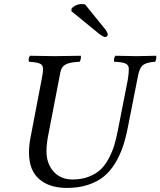

<svg xmlns="http://www.w3.org/2000/svg" viewBox="-20 -924 797 954"><path d="M124 -166Q124 -199.2 130.9 -236.8L187 -529.8Q193.8 -561.5 193.8 -582Q193.8 -601.1 178.2 -607.9Q162.6 -614.7 124 -617.2Q119.1 -632.8 128.9 -647Q218.8 -645 252.9 -645Q297.9 -645 381.8 -647Q383.8 -631.3 376 -617.2Q326.7 -615.2 305.4 -603.3Q284.2 -591.3 279.8 -564L223.1 -270Q210.9 -212.4 210.9 -172.9Q210.9 -111.3 246.1 -71.8Q281.2 -32.2 340.8 -32.2Q385.7 -32.2 421.4 -46.1Q457 -60.1 480 -81.8Q502.9 -103.5 520.8 -137.5Q538.6 -171.4 548.1 -203.4Q557.6 -235.4 565.9 -277.8L615.2 -528.8Q620.1 -561.5 620.1 -581.1Q620.1 -600.6 604 -608.2Q587.9 -615.7 546.9 -617.2Q543.9 -632.8 553.2 -647Q645 -645 661.1 -645Q687.5 -645 755.9 -647Q758.8 -633.3 751 -617.2Q707.5 -614.3 690.4 -600.6Q673.3 -586.9 666 -548.8L616.2 -295.9Q605.5 -239.7 590.8 -196.3Q576.2 -152.8 552 -112.8Q527.8 -72.8 495.8 -46.9Q463.9 -21 417.5 -5.6Q371.1 9.8 313 9.8Q225.1 9.8 174.6 -34.2Q124 -78.1 124 -166ZM402.8 -901.9 504.9 -775.9Q515.1 -761.2 515.1 -752Q515.1 -746.6 511.5 -743.4Q507.8 -740.2 502 -740.2Q492.7 -740.2 469.2 -758.8L335 -868.2V-879.9Q338.9 -887.7 353.5 -895.8Q368.2 -903.8 387.2 -903.8Q397 -903.8 402.8 -901.9Z"/></svg>

Font: Common Serif News
Style: Italic
Weight: 450
Italic angle: -12°
Designer: Philipp H. Poll, Khaled Hosny
Foundry: Stefan Peev, Context Ltd.
Version: Version 1.026